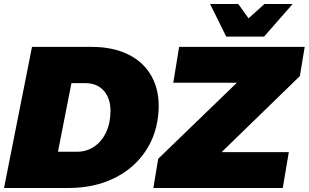

<svg xmlns="http://www.w3.org/2000/svg" viewBox="-24 -934 1534 954"><path d="M764 -386Q758 -271 699.5 -183.5Q641 -96 542 -48Q443 0 317 0H-4L135 -701H432Q538 -701 615 -662.5Q692 -624 730.5 -552.5Q769 -481 764 -386ZM399 -521H331L264 -180H359Q406 -180 444 -205.5Q482 -231 503.5 -277.5Q525 -324 525 -383Q525 -446 491.5 -483.5Q458 -521 399 -521ZM1490 -701 1466 -556 1077 -178H1411L1381 0H738L762 -145L1153 -523H837L866 -701ZM1290 -914H1430L1288 -752H1100L1020 -914H1160L1211 -843Z"/></svg>

Font: Gontserrat Black
Style: Italic
Weight: 900
Italic angle: -11.3°
Designer: Julieta Ulanovsky
Foundry: Julieta Ulanovsky
Version: Version 6.001